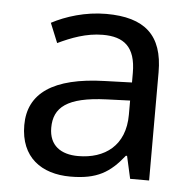

<svg xmlns="http://www.w3.org/2000/svg" viewBox="-45 -656 651 645"><g transform="rotate(5 280.5 -333.5)"><path d="M288 -611C218 -611 152 -590 105 -565L132 -499C176 -520 227 -540 283 -540C353 -540 394 -510 394 -421V-389L303 -386C128 -381 46 -322 46 -215C46 -106 118 -56 215 -56C305 -56 348 -83 395 -142H399L416 -66H480V-431C480 -556 418 -611 288 -611ZM314 -325 393 -328V-280C393 -176 325 -127 235 -127C177 -127 137 -154 137 -214C137 -282 180 -320 314 -325Z"/></g></svg>

Font: Noto Sans Malayalam UI
Style: Regular
Weight: 400
Designer: Jelle Bosma - Monotype Design Team
Foundry: Monotype Imaging Inc.
Version: Version 2.104